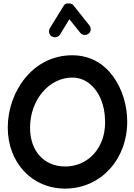

<svg xmlns="http://www.w3.org/2000/svg" viewBox="-20 -1046 785 1123"><path d="M360.4 57.1C569.8 57.1 724.1 -114.3 724.1 -334C724.1 -427.7 696.3 -523.4 642.1 -598.6C587.4 -673.8 507.3 -722.7 402.3 -722.7C289.1 -722.7 195.3 -671.9 128.9 -591.8C62.5 -511.2 25.4 -406.7 25.4 -299.3C25.4 -95.7 166.5 57.1 360.4 57.1ZM360.4 -72.3C242.7 -72.3 155.8 -157.2 155.8 -299.3C155.8 -461.4 267.1 -592.3 402.3 -592.3C438.5 -592.3 471.2 -581.1 500.5 -559.1C558.6 -514.2 594.7 -433.6 594.7 -334C594.7 -280.8 584.5 -234.9 563.5 -195.8C522 -117.2 448.2 -72.3 360.4 -72.3ZM282.7 -833C288.1 -829.6 293.9 -828.1 300.3 -828.1C306.2 -828.1 321.3 -828.6 331.1 -844.2L385.7 -933.6L449.2 -854.5C460.4 -840.3 473.6 -841.8 477.1 -841.8C484.9 -841.8 491.7 -844.2 497.6 -848.6C512.7 -860.4 510.3 -873.5 510.3 -876C510.3 -884.3 507.8 -891.1 502.9 -897.5L409.2 -1015.1C403.8 -1022.5 395 -1025.9 382.3 -1025.9H371.6C364.3 -1025.4 357.9 -1021 352.5 -1012.2L271.5 -880.9C268.1 -875.5 266.6 -869.6 266.6 -863.3C266.6 -857.4 267.1 -842.8 282.7 -833Z"/></svg>

Font: Mikhak
Style: Bold
Weight: 700
Designer: Amin Abedi
Version: Version 3.2